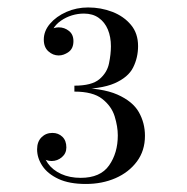

<svg xmlns="http://www.w3.org/2000/svg" viewBox="-20 -932 490 502"><path d="M204.5 -451Q161 -451 132.8 -464.2Q104.5 -477.5 90.8 -498.2Q77 -519 77 -541.5Q77 -561.5 88.5 -573Q100 -584.5 117 -584.5Q132.5 -584.5 143 -574.5Q153.5 -564.5 153.5 -546.5Q153.5 -531 141.8 -521Q130 -511 115 -511Q101 -511 89.2 -520Q77.5 -529 77.5 -541.5H93Q93 -522 105.2 -504.8Q117.5 -487.5 139.8 -477.2Q162 -467 191 -467Q242.5 -467 265.2 -499.5Q288 -532 288 -578Q288 -601 279.8 -627.8Q271.5 -654.5 247.2 -673.5Q223 -692.5 174.5 -692.5V-702.5Q246.5 -702.5 286.8 -684.8Q327 -667 343 -638.8Q359 -610.5 359 -577Q359 -538 338 -509.8Q317 -481.5 282 -466.2Q247 -451 204.5 -451ZM174.5 -698.5V-708Q220 -708 240 -725Q260 -742 265 -766.2Q270 -790.5 270 -811Q270 -835.5 262 -854.8Q254 -874 238.2 -885.2Q222.5 -896.5 199.5 -896.5Q183.5 -896.5 168 -891.8Q152.5 -887 139.5 -878Q126.5 -869 118.8 -856.2Q111 -843.5 111 -828.5H95.5Q95.5 -843.5 108 -852Q120.5 -860.5 133.5 -860.5Q148.5 -860.5 160.2 -851.2Q172 -842 172 -824.5Q172 -805 159.2 -796Q146.5 -787 133.5 -787Q118.5 -787 106.5 -797.8Q94.5 -808.5 94.5 -828.5Q94.5 -851 110.8 -870Q127 -889 153.5 -900.8Q180 -912.5 210.5 -912.5Q244 -912.5 273.8 -901Q303.5 -889.5 322.2 -867.2Q341 -845 341 -811.5Q341 -781.5 328.2 -755.8Q315.5 -730 279.5 -714.2Q243.5 -698.5 174.5 -698.5Z"/></svg>

Font: Bodoni Moda SC 9pt Medium
Style: Regular
Weight: 500
Designer: Owen Earl
Foundry: indestructible type
Version: Version 2.005